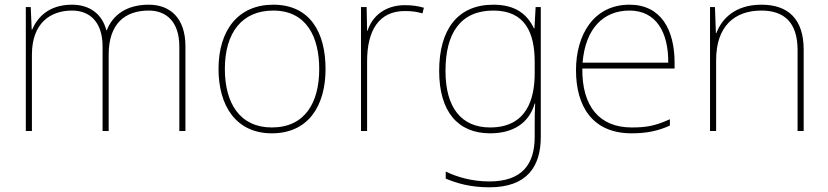

<svg xmlns="http://www.w3.org/2000/svg" viewBox="-20 -558 3528 818"><path d="M614 -538C519 -538 460 -494 435 -429H433C415 -500 360 -538 287 -538C185 -538 138 -481 117 -432H115L111 -528H90V0H116V-325C116 -459 194 -513 287 -513C360 -513 417 -467 417 -360V0H443V-325C443 -459 514 -513 614 -513C687 -513 744 -467 744 -360V0H770V-361C770 -482 704 -538 614 -538Z M1367 -264C1367 -417 1303 -538 1144 -538C997 -538 911 -432 911 -264C911 -107 986 10 1138 10C1295 10 1367 -109 1367 -264ZM938 -264C938 -420 1012 -513 1144 -513C1285 -513 1340 -402 1340 -264C1340 -119 1278 -15 1138 -15C1003 -15 938 -117 938 -264Z M1705 -536C1620 -536 1565 -488 1546 -427H1544L1542 -528H1518V0H1544V-297C1544 -428 1594 -511 1705 -511C1735 -511 1755 -508 1780 -501L1786 -525C1762 -532 1737 -536 1705 -536Z M2082 -538C1928 -538 1851 -430 1851 -256C1851 -81 1932 10 2068 10C2167 10 2234 -34 2258 -117H2260C2258 -78 2258 -56 2258 -17V25C2258 140 2206 215 2065 215C1990 215 1927 196 1879 173V203C1927 223 1984 240 2065 240C2225 240 2284 152 2284 25V-528H2262L2257 -437H2255C2227 -495 2179 -538 2082 -538ZM2082 -513C2217 -513 2258 -419 2258 -294V-246C2258 -136 2224 -15 2068 -15C1946 -15 1878 -99 1878 -256C1878 -417 1942 -513 2082 -513Z M2662 -538C2508 -538 2434 -408 2434 -259C2434 -104 2505 10 2671 10C2735 10 2783 0 2834 -23V-50C2772 -22 2735 -15 2671 -15C2534 -15 2459 -105 2461 -266H2854V-291C2854 -430 2797 -538 2662 -538ZM2662 -513C2774 -513 2828 -423 2827 -291H2462C2474 -436 2550 -513 2662 -513Z M3224 -538C3112 -538 3055 -478 3032 -417H3030L3026 -528H3005V0H3031V-302C3031 -446 3109 -513 3224 -513C3321 -513 3378 -462 3378 -345V0H3404V-346C3404 -477 3338 -538 3224 -538Z"/></svg>

Font: Noto Sans Syriac Eastern Thin
Style: Regular
Weight: 100
Designer: Patrick Giasson and the Monotype Design Team
Foundry: Monotype Imaging Inc.
Version: Version 3.001